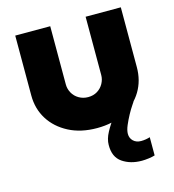

<svg xmlns="http://www.w3.org/2000/svg" viewBox="-109 -606 832 917"><g transform="rotate(-15 307.0 -148.0)"><path d="M314 13Q234 13 174.5 -18Q115 -49 82.5 -101Q50 -153 50 -219V-515H223V-227Q223 -205 234 -185Q245 -165 265.5 -153Q286 -141 311 -141Q337 -141 356.5 -153Q376 -165 387 -185Q398 -205 398 -227V-515H572V-219Q572 -153 541 -101Q510 -49 452 -18Q394 13 314 13ZM480 219Q424 219 384.5 192Q345 165 346 105Q346 76 363.5 43.5Q381 11 404 -19Q427 -49 445 -69Q463 -89 466 -92L516 -68Q515 -65 504 -49Q493 -33 480.5 -10Q468 13 458 36.5Q448 60 448 78Q448 99 462.5 113Q477 127 501 127Q513 127 524.5 125Q536 123 545 120V210Q533 214 514 216.5Q495 219 480 219Z"/></g></svg>

Font: MuseoModerno Thin ExtraBold
Style: Regular
Weight: 800
Version: Version 1.002